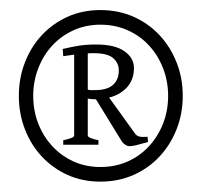

<svg xmlns="http://www.w3.org/2000/svg" viewBox="-20 -718 396 378"><path d="M164.1 -613.3Q161.1 -613.3 158.2 -613.3Q155.8 -613.3 152.8 -612.8V-541.5Q156.7 -540.5 159.2 -540.5Q162.1 -540.5 166 -540.5Q190.9 -540.5 202.4 -550.8Q213.9 -561 213.9 -579.6Q213.9 -593.8 202.9 -603.5Q191.9 -613.3 164.1 -613.3ZM104.5 -433.1V-441.9Q126 -446.3 126 -451.2V-610.4Q120.6 -609.4 115.2 -608.9Q109.9 -608.4 104.5 -607.4L103.5 -621.6Q117.7 -625 133.3 -627.7Q148.9 -630.4 169.4 -630.4Q206.1 -630.4 224.9 -617.2Q243.7 -604 243.7 -584Q243.7 -561 230 -546.1Q216.3 -531.2 194.8 -525.9L245.1 -456.1Q248.5 -450.7 254.2 -449.2Q259.8 -447.8 270.5 -448.7L271.5 -438.5Q261.7 -435.5 251.2 -432.9Q240.7 -430.2 235.4 -430.2Q231 -430.2 226.6 -433.1Q222.2 -436 220.2 -439L168.9 -522.5H168Q160.6 -522.5 152.8 -523.9V-451.2Q152.8 -446.3 173.8 -441.9V-433.1ZM311 -529.3Q311 -558.1 301 -583.7Q291 -609.4 273.4 -628.4Q255.9 -647.5 231.4 -658.4Q207 -669.4 177.7 -669.4Q148.9 -669.4 124.8 -658.4Q100.6 -647.5 83 -628.4Q65.4 -609.4 55.4 -583.7Q45.4 -558.1 45.4 -529.3Q45.4 -500 55.4 -474.6Q65.4 -449.2 83 -430.2Q100.6 -411.1 124.8 -400.1Q148.9 -389.2 177.7 -389.2Q207 -389.2 231.4 -400.1Q255.9 -411.1 273.4 -430.2Q291 -449.2 301 -474.6Q311 -500 311 -529.3ZM339.8 -529.3Q339.8 -494.1 327.6 -463.4Q315.4 -432.6 293.9 -409.7Q272.5 -386.7 242.7 -373.5Q212.9 -360.4 177.7 -360.4Q142.6 -360.4 113.3 -373.5Q84 -386.7 62.5 -409.7Q41 -432.6 29.1 -463.4Q17.1 -494.1 17.1 -529.3Q17.1 -564.5 29.1 -595.2Q41 -626 62.5 -648.9Q84 -671.9 113.3 -685.1Q142.6 -698.2 177.7 -698.2Q212.9 -698.2 242.7 -685.1Q272.5 -671.9 293.9 -648.9Q315.4 -626 327.6 -595.2Q339.8 -564.5 339.8 -529.3Z"/></svg>

Font: Gentium
Style: Regular
Weight: 400
Designer: J. Victor Gaultney
Version: Version 1.03; 2011; OFL 1.1 release